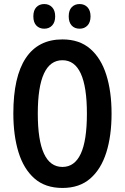

<svg xmlns="http://www.w3.org/2000/svg" viewBox="-20 -920 617 950"><path d="M532 -358Q532 -248 506 -165.5Q480 -83 426.5 -36.5Q373 10 289 10Q204 10 150.5 -37Q97 -84 71.5 -167Q46 -250 46 -359Q46 -540 107.5 -632.5Q169 -725 289 -725Q373 -725 426.5 -678.5Q480 -632 506 -549.5Q532 -467 532 -358ZM167 -358Q167 -94 289 -94Q349 -94 379.5 -159Q410 -224 410 -358Q410 -622 289 -622Q167 -622 167 -358ZM145 -839Q145 -869 160 -884.5Q175 -900 199 -900Q223 -900 238 -884Q253 -868 253 -839Q253 -810 238 -794Q223 -778 199 -778Q175 -778 160 -793.5Q145 -809 145 -839ZM320 -839Q320 -869 335 -884.5Q350 -900 374 -900Q398 -900 413 -884Q428 -868 428 -839Q428 -810 413 -794Q398 -778 374 -778Q349 -778 334.5 -794Q320 -810 320 -839Z"/></svg>

Font: Noto Sans ExtraCondensed SemiBold
Style: Regular
Weight: 600
Width: 2
Designer: Monotype Design Team
Foundry: Monotype Imaging Inc.
Version: Version 2.013; ttfautohint (v1.8.4.7-5d5b)